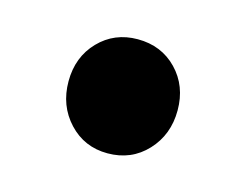

<svg xmlns="http://www.w3.org/2000/svg" viewBox="-45 -257 429 335"><g transform="rotate(15 169.0 -89.0)"><path d="M169 14Q127 14 99 -16Q71 -46 71 -90Q71 -134 99 -163Q127 -192 169 -192Q212 -192 240 -163Q268 -134 268 -90Q268 -46 240 -16Q212 14 169 14Z"/></g></svg>

Font: Noto Sans HK Thin ExtraBold
Style: Regular
Weight: 800
Version: Version 2.004-H2;hotconv 1.0.118;makeotfexe 2.5.65603